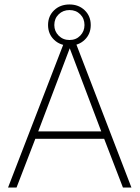

<svg xmlns="http://www.w3.org/2000/svg" viewBox="-20 -839 625 859"><path d="M568 0H530L446 -218H138L54 0H16L271 -660H314ZM151 -251H433L292 -623ZM291 -819Q332 -819 359 -793Q386 -767 386 -727Q386 -687 359 -661Q332 -635 291 -635Q249 -635 222 -661Q195 -687 195 -727Q195 -767 222 -793Q249 -819 291 -819ZM291 -794Q262 -794 242.5 -775Q223 -756 223 -727Q223 -699 242.5 -679.5Q262 -660 291 -660Q320 -660 339 -679.5Q358 -699 358 -727Q358 -756 339 -775Q320 -794 291 -794Z"/></svg>

Font: Kantumruy Pro ExtraLight
Style: Regular
Weight: 250
Version: Version 1.002